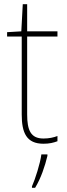

<svg xmlns="http://www.w3.org/2000/svg" viewBox="-20 -678 319 919"><path d="M188 -15C127 -15 110 -55 110 -130V-503H255V-528H110V-658H89L82 -528L14 -524V-503H84V-130C84 -42 107 10 188 10C217 10 236 5 255 -2V-27C237 -20 215 -15 188 -15ZM207 68V61H178C173 103 148 181 133 214V221H148C176 175 195 118 207 68Z"/></svg>

Font: Noto Sans Armenian SemiCondensed Thin
Style: Regular
Weight: 100
Width: 4
Designer: Monotype Design Team
Foundry: Monotype Imaging Inc.
Version: Version 2.008